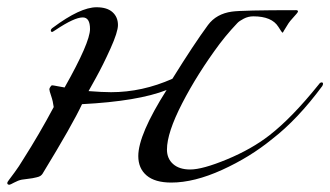

<svg xmlns="http://www.w3.org/2000/svg" viewBox="-20 -480 910 529"><path d="M305 -411Q305 -392 284.5 -346.5Q264 -301 244 -265L224 -229Q262 -226 286 -226Q372 -226 455 -263Q514 -358 553 -411Q576 -442 619 -448Q647 -452 796 -452Q801 -452 801 -448Q801 -447 797 -442Q793 -437 786 -429.5Q779 -422 775 -416Q768 -405 762 -395Q760 -390 758 -390Q757 -390 747 -406Q729 -435 678 -435Q664 -435 651.5 -428.5Q639 -422 634 -416.5Q629 -411 617 -398Q601 -380 585 -359Q524 -277 482 -195.5Q440 -114 440 -68Q440 -43 457 -28Q474 -13 504 -13Q538 -13 605.5 -41Q673 -69 722 -107Q784 -155 858 -247Q862 -253 866 -253Q870 -253 870 -249Q870 -247 868 -243Q800 -151 730 -97Q669 -47 592 -12Q515 23 452 23Q407 23 384 3.5Q361 -16 361 -50Q361 -109 439 -232Q360 -201 206 -193Q180 -137 97 -1Q95 2 91.5 4.5Q88 7 81 8.5Q74 10 69.5 11Q65 12 55 13Q45 14 40 15Q30 17 19 23Q8 29 6 29Q0 29 0 24Q0 22 4.5 16Q9 10 20.5 -5.5Q32 -21 44 -41Q88 -110 128 -185Q126 -201 121 -215.5Q116 -230 116 -234Q116 -237 119 -241Q122 -245 123 -245Q126 -245 138.5 -242.5Q151 -240 158 -239Q228 -363 228 -400Q228 -432 208 -432Q185 -432 134 -398Q125 -392 124 -392Q120 -392 120 -396Q120 -400 126 -404Q201 -460 246 -460Q275 -460 290 -446.5Q305 -433 305 -411Z"/></svg>

Font: Miama Nueva
Style: Medium
Weight: 400
Italic angle: -28°
Version: Version 1.0